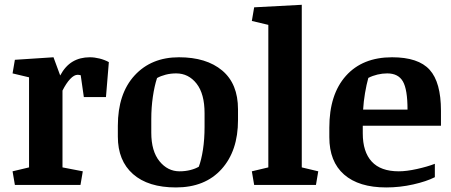

<svg xmlns="http://www.w3.org/2000/svg" viewBox="-20 -783 1910 813"><path d="M103 -455.6 33.2 -472.2 43 -529.8 206.5 -540.5 234.9 -463.4Q256.3 -503.4 287.6 -522Q318.8 -540.5 360.4 -540.5Q379.9 -540.5 401.4 -535.2Q422.9 -529.8 440.9 -520L428.7 -372.1H335L321.8 -464.4Q318.4 -465.3 314.9 -465.8Q311.5 -466.3 308.6 -466.3Q293.9 -466.3 277.1 -448.5Q260.3 -430.7 244.6 -399.4V-74.2L330.6 -57.6L320.8 0H43L33.2 -57.6L103 -74.2Z M725.1 10.7Q607.4 10.7 543.2 -45.9Q479 -102.5 479 -204.6V-250Q479 -386.2 549.8 -463.4Q620.6 -540.5 737.8 -540.5Q854 -540.5 920.9 -484.4Q987.8 -428.2 987.8 -320.3V-274.4Q987.8 -144 918 -66.7Q848.1 10.7 725.1 10.7ZM846.2 -303.7Q846.2 -385.7 812.3 -429Q778.3 -472.2 726.1 -472.2Q702.6 -472.2 681.6 -466.8Q660.6 -461.4 645 -452.6Q633.8 -418.5 627.2 -373Q620.6 -327.6 620.6 -279.3V-221.2Q620.6 -143.1 655.3 -100.3Q689.9 -57.6 740.2 -57.6Q764.6 -57.6 785.9 -63Q807.1 -68.4 821.8 -77.1Q832.5 -105 839.4 -149.2Q846.2 -193.4 846.2 -245.6Z M1116.2 -677.7 1046.4 -694.3 1056.2 -752 1257.8 -762.7V-74.2L1327.6 -57.6L1317.9 0H1056.2L1046.4 -57.6L1116.2 -74.2Z M1516.1 -250.5V-218.3Q1516.1 -140.1 1554 -98.9Q1591.8 -57.6 1668.5 -57.6Q1701.7 -57.6 1745.6 -67.4Q1789.6 -77.1 1821.3 -89.4V-32.7Q1785.6 -14.6 1729.5 -2Q1673.3 10.7 1615.2 10.7Q1499.5 10.7 1437 -43.9Q1374.5 -98.6 1374.5 -202.1V-242.7Q1374.5 -383.3 1444.8 -461.9Q1515.1 -540.5 1640.1 -540.5Q1751.5 -540.5 1799.3 -487.5Q1847.2 -434.6 1847.2 -314V-250.5ZM1539.6 -453.1Q1531.7 -424.8 1525.6 -388.7Q1519.5 -352.5 1517.6 -318.8H1705.6Q1705.6 -404.3 1686 -438.2Q1666.5 -472.2 1619.6 -472.2Q1599.1 -472.2 1578.4 -467.3Q1557.6 -462.4 1539.6 -453.1Z"/></svg>

Font: Noticia Text
Style: Bold
Weight: 700
Designer: JM Sole
Foundry: JM Sole
Version: Version 1.003